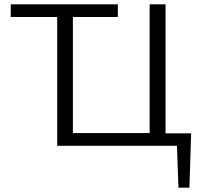

<svg xmlns="http://www.w3.org/2000/svg" viewBox="-20 -678 937 893"><path d="M30 -658H528V-599H319V-59H676V-658H750V-58H869L861 195H810L803 0H246V-599H30Z"/></svg>

Font: LXGW Bright TC
Style: Regular
Weight: 400
Designer: Christian Thalmann (Catharsis Fonts)
Foundry: LXGW / Christian Thalmann (Catharsis Fonts) / Fontworks Inc.
Version: Version 5.501